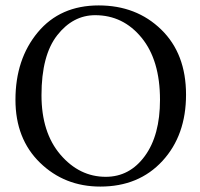

<svg xmlns="http://www.w3.org/2000/svg" viewBox="-20 -678 736 708"><path d="M331 -622Q249 -622 191 -548Q133 -474 133 -327Q133 -189 203 -107.5Q273 -26 370 -26Q458 -26 514 -102.5Q570 -179 570 -310Q570 -456 502 -539Q434 -622 331 -622ZM666 -329Q666 -179 579 -84.5Q492 10 350 10Q218 10 127.5 -78Q37 -166 37 -310Q37 -460 119.5 -559Q202 -658 344 -658Q483 -658 574.5 -569Q666 -480 666 -329Z"/></svg>

Font: Fedorovsk Unicode
Style: Medium
Weight: 500
Designer: Aleksandr Andreev and Nikita Simmons
Version: Version 3.2